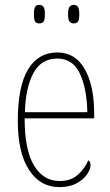

<svg xmlns="http://www.w3.org/2000/svg" viewBox="-20 -757 452 787"><path d="M223 10Q145 10 99 -60.5Q53 -131 53 -262Q53 -403 95 -472.5Q137 -542 215 -542Q288 -542 327 -474.5Q366 -407 366 -291V-272H81Q81 -142 119.5 -78.5Q158 -15 224 -15Q271 -15 299.5 -41Q328 -67 342 -100Q351 -95 351 -79Q351 -63 336.5 -42Q322 -21 293.5 -5.5Q265 10 223 10ZM338 -297Q336 -395 307 -456Q278 -517 215 -517Q149 -517 117 -457.5Q85 -398 82 -297ZM282 -661Q271 -661 265 -668.5Q259 -676 259 -698Q259 -721 265 -729Q271 -737 282 -737Q294 -737 299.5 -729Q305 -721 305 -698Q305 -676 299.5 -668.5Q294 -661 282 -661ZM141 -661Q129 -661 124 -668.5Q119 -676 119 -698Q119 -721 124 -729Q129 -737 141 -737Q153 -737 158.5 -729Q164 -721 164 -698Q164 -676 158.5 -668.5Q153 -661 141 -661Z"/></svg>

Font: Noto Serif Tamil Condensed Thin
Style: Italic
Weight: 100
Width: 3
Italic angle: -12°
Designer: Indian Type Foundry, Tom Grace, and the Monotype Design Team
Foundry: Monotype Imaging Inc.
Version: Version 2.003; ttfautohint (v1.8.4.7-5d5b)